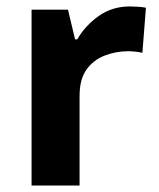

<svg xmlns="http://www.w3.org/2000/svg" viewBox="-20 -576 494 596"><path d="M383 -556Q394 -556 409 -555Q424 -554 433 -552L422 -412Q415 -414 401.5 -415.5Q388 -417 378 -417Q340 -417 305 -403.5Q270 -390 248.5 -360Q227 -330 227 -278V0H78V-546H191L213 -454H220Q244 -496 286 -526Q328 -556 383 -556Z"/></svg>

Font: Noto Sans Hanifi Rohingya
Style: Bold
Weight: 700
Designer: Monotype Design Team and DaltonMaag
Foundry: Google LLC
Version: Version 2.102; ttfautohint (v1.8.4.7-5d5b)